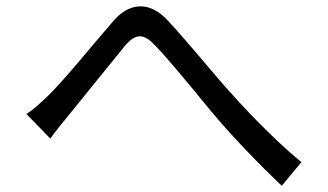

<svg xmlns="http://www.w3.org/2000/svg" viewBox="-20 -645 1055 618"><path d="M65 -278 142 -199C157 -220 180 -249 201 -274C245 -328 334 -439 381 -496C415 -537 441 -540 480 -498C526 -450 587 -375 657 -290C723 -210 816 -114 887 -47L950 -123C853 -203 756 -308 703 -368C648 -431 572 -524 520 -579C459 -645 393 -636 342 -574C280 -503 188 -389 139 -341C112 -315 90 -294 65 -278Z"/></svg>

Font: GenEiGothic-pro-Regular
Style: Regular
Weight: 400
Designer: Ryoko NISHIZUKA (kana & ideographs); Paul D. Hunt (Latin, Greek & Cyrillic); Wenlong ZHANG (bopomofo); Sandoll Communica
Foundry: Adobe Systems Incorporated; o_tamon
Version: Version 1.000.140830